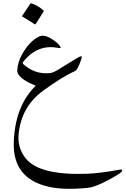

<svg xmlns="http://www.w3.org/2000/svg" viewBox="-20 -682 765 1170"><path d="M217.3 -459Q246.6 -473.1 287.8 -449Q329.1 -424.8 346.2 -400.4Q356.9 -385.3 333 -390.1Q208 -415 120.1 -303.7Q115.7 -297.9 122.6 -291Q192.4 -226.6 287.1 -236.8Q303.2 -238.8 334 -257.3Q450.7 -329.6 465.8 -336.9Q484.4 -345.7 475.1 -319.8Q452.6 -256.3 439.9 -250.5Q358.9 -214.4 241.7 -128.4Q111.8 -33.2 93.8 130.9Q84.5 216.8 136.2 282.7Q218.3 386.7 507.3 377Q585.4 374.5 711.9 351.6Q722.7 349.6 724.6 355.5Q729.5 370.6 616.2 427.2Q552.7 459 517.6 462.4Q370.6 477.5 276.4 456.1Q56.6 406.2 64 185.1Q71.3 -36.1 197.8 -159.7Q119.1 -190.9 94.2 -225.6Q84 -239.7 85.4 -257.3Q89.4 -304.2 110.4 -342.8Q156.2 -429.2 217.3 -459ZM164.6 -659.2Q167 -663.1 172.9 -661.1Q212.4 -647.5 243.7 -619.6Q248 -615.7 245.1 -610.8L197.3 -535.2Q194.3 -530.8 187.3 -536.6Q180.2 -542.5 117.2 -580.6Q113.3 -583 115.7 -586.4Z"/></svg>

Font: Amiri Quran Colored
Style: Regular
Weight: 400
Designer: Khaled Hosny
Version: Version 000.111